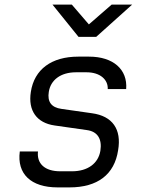

<svg xmlns="http://www.w3.org/2000/svg" viewBox="-20 -805 640 834"><path d="M321 -645H398L554 -785H465L366 -699L292 -785H208ZM230 9H282C404 9 477 -47 493 -152C509 -244 468 -301 380 -313L247 -332C203 -338 185 -363 192 -406C200 -458 244 -491 310 -491H356C415 -491 450 -459 448 -418H528C535 -503 472 -559 367 -559H320C204 -559 129 -504 114 -406C101 -324 140 -271 217 -260L357 -240C404 -234 424 -201 416 -150C407 -95 361 -61 293 -61H241C175 -61 139 -94 145 -147H66C53 -50 114 9 230 9Z"/></svg>

Font: JetBrains Mono Light
Style: Italic
Weight: 336
Italic angle: -9°
Monospace: yes
Designer: Philipp Nurullin, Konstantin Bulenkov
Foundry: JetBrains
Version: Version 2.305